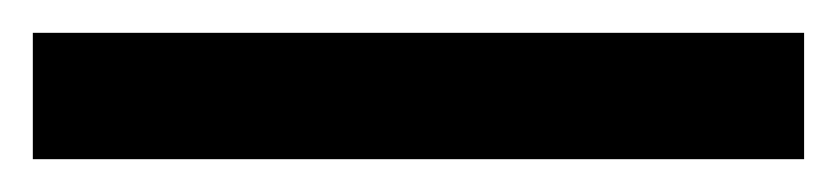

<svg xmlns="http://www.w3.org/2000/svg" viewBox="-20 16 510 117"><path d="M0 113V36H470V113Z"/></svg>

Font: Literata SemiBold
Style: Regular
Weight: 600
Designer: Latin by Veronika Burian and Jose Scaglione. Greek by Irene Vlachou. Cyrillic by Vera Evstafieva.
Foundry: TypeTogether
Version: Version 3.103; ttfautohint (v1.8.4.7-5d5b);gftools[0.9.29]